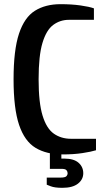

<svg xmlns="http://www.w3.org/2000/svg" viewBox="-20 -730 495 920"><path d="M280 10Q203 10 150.5 -21.5Q98 -53 71.5 -131.5Q45 -210 45 -350Q45 -490 71 -568.5Q97 -647 147.5 -678.5Q198 -710 270 -710Q323 -710 365.5 -704Q408 -698 430 -690V-635H310Q268 -635 235 -610.5Q202 -586 183.5 -524.5Q165 -463 165 -350Q165 -238 184 -176Q203 -114 238 -89.5Q273 -65 320 -65H440V-10Q418 -3 375.5 3.5Q333 10 280 10ZM279 170Q242 170 223 162.5Q204 155 204 155V121H269Q292 121 298 114.5Q304 108 304 100Q304 92 298.5 85.5Q293 79 274 79H219V-15H274V30H289Q334 30 356.5 50Q379 70 379 100Q379 130 353.5 150Q328 170 279 170Z"/></svg>

Font: Cuprum
Style: Regular
Weight: 400
Designer: Jovanny Lemonad
Foundry: Jovanny Lemonad
Version: Version 3.000